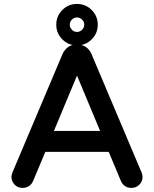

<svg xmlns="http://www.w3.org/2000/svg" viewBox="-20 -921 769 958"><path d="M291 -724.6Q260.7 -754.9 260.7 -797.9Q260.7 -840.8 291 -871.1Q321.3 -901.4 364.3 -901.4Q407.2 -901.4 437.5 -871.1Q467.8 -840.8 467.8 -797.9Q467.8 -754.9 437.5 -724.6Q407.2 -694.3 364.3 -694.3Q321.3 -694.3 291 -724.6ZM328.1 -797.9Q328.1 -788.1 331.1 -784.2Q341.8 -761.7 364.3 -761.7Q378.9 -761.7 389.6 -772.5Q400.4 -783.2 400.4 -797.9Q400.4 -812.5 389.6 -823.2Q378.9 -834 364.3 -834Q349.6 -834 338.9 -823.2Q328.1 -812.5 328.1 -797.9ZM37.1 -39.1Q37.1 -48.8 43 -62.5L292 -651.4Q301.8 -672.9 318.8 -685.5Q335.9 -698.2 359.4 -698.2H369.1Q406.2 -698.2 428.7 -666Q432.6 -659.2 436.5 -651.4L685.5 -62.5Q691.4 -47.9 691.4 -39.1Q691.4 -15.6 675.3 0.5Q659.2 16.6 635.7 16.6Q611.3 16.6 595.7 1Q587.9 -6.8 583 -18.6L522.5 -163.1H206.1L145.5 -18.6Q138.7 -2 124.5 7.3Q110.4 16.6 92.8 16.6Q68.4 16.6 52.7 0Q37.1 -16.6 37.1 -39.1ZM479.5 -267.6 364.3 -543.9 249 -267.6Z"/></svg>

Font: FakePearl
Style: SemiBold
Weight: 400
Version: Version 1.2